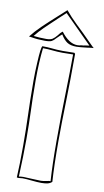

<svg xmlns="http://www.w3.org/2000/svg" viewBox="-135 -974 557 1031"><g transform="rotate(10 143.5 -458.0)"><path d="M284 -747Q244 -742 227 -742Q195 -742 176.5 -754Q158 -766 141 -794Q132 -787 113 -768Q102 -755 91.5 -749.5Q81 -744 54 -744Q15 -744 -18 -750L-33 -752Q-9 -783 22.5 -813.5Q54 -844 102 -887L146 -927Q173 -894 208 -860.5Q243 -827 249 -821Q311 -759 311 -759L320 -751Q310 -751 284 -747ZM194 -861 144 -911 105 -875Q61 -834 37 -810.5Q13 -787 -9 -759Q23 -755 60 -755Q83 -755 94.5 -762.5Q106 -770 118 -785Q128 -800 141 -809Q185 -751 230 -751Q242 -751 252 -754Q259 -754 264 -755Q269 -756 273 -757L295 -760Q244 -810 194 -861ZM224 -465Q220 -307 220 -227Q220 -94 226 -5Q217 4 203 7.5Q189 11 168 11Q148 11 110 7Q100 6 88.5 5Q77 4 65 4Q60 4 55 5Q50 6 43 6Q38 6 34 5Q38 -71 38 -167Q38 -255 35 -342Q34 -372 33 -416.5Q32 -461 32 -521Q32 -571 35 -622Q39 -705 47 -713Q75 -713 103 -710Q113 -709 127 -708Q141 -707 160 -707L222 -708L227 -703Q227 -624 226 -564Q225 -504 224 -465ZM213 -461Q217 -619 217 -698L159 -697Q147 -697 130.5 -698Q114 -699 106 -700Q79 -703 52 -703Q43 -627 43 -527Q43 -474 44 -433.5Q45 -393 46 -367Q49 -288 49 -207Q49 -117 44 -2Q58 -4 69 -4Q81 -4 113 -2Q147 0 164 0Q175 0 195 -4Q206 -7 216 -7Q210 -95 210 -226Q210 -304 211 -363Q212 -422 213 -461Z"/></g></svg>

Font: Londrina Outline
Style: Regular
Weight: 400
Designer: Marcelo Magalhaes
Foundry: Marcelo Magalhães
Version: Version 1.002